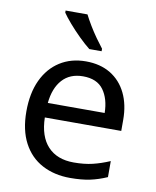

<svg xmlns="http://www.w3.org/2000/svg" viewBox="-86 -832 737 908"><g transform="rotate(10 282.0 -378.0)"><path d="M292 -546Q361 -546 410.5 -516Q460 -486 486.5 -431.5Q513 -377 513 -304V-251H146Q148 -160 192.5 -112.5Q237 -65 317 -65Q368 -65 407.5 -74.5Q447 -84 489 -102V-25Q448 -7 408 1.5Q368 10 313 10Q237 10 178.5 -21Q120 -52 87.5 -113.5Q55 -175 55 -264Q55 -352 84.5 -415Q114 -478 167.5 -512Q221 -546 292 -546ZM291 -474Q228 -474 191.5 -433.5Q155 -393 148 -321H421Q420 -389 389 -431.5Q358 -474 291 -474ZM260 -766Q271 -744 287.5 -716.5Q304 -689 322.5 -663Q341 -637 356 -618V-606H297Q274 -624 245 -652.5Q216 -681 191.5 -709.5Q167 -738 155 -756V-766Z"/></g></svg>

Font: Noto Sans Hanunoo
Style: Regular
Weight: 400
Designer: Monotype Design Team
Foundry: Monotype Imaging Inc.
Version: Version 2.003; ttfautohint (v1.8.4.7-5d5b)